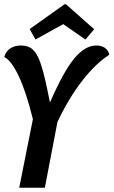

<svg xmlns="http://www.w3.org/2000/svg" viewBox="-25 -879 532 899"><path d="M426 -666Q450 -666 466 -655Q482 -644 487 -623Q422 -581 359 -499.5Q296 -418 244 -308L185 0H65L129 -321Q97 -451 62 -524Q27 -597 -5 -612Q2 -638 22.5 -652Q43 -666 73 -666Q107 -666 127.5 -648Q148 -630 163.5 -587Q179 -544 196 -462L209 -399Q272 -544 322.5 -605Q373 -666 426 -666ZM141 -694 114 -743 277 -859H284L416 -742L375 -694L271 -766Z"/></svg>

Font: Sansita
Style: Italic
Weight: 400
Italic angle: -11°
Designer: Pablo Cosgaya
Foundry: Omnibus-Type
Version: Version 1.006